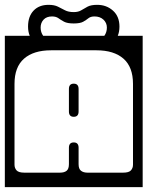

<svg xmlns="http://www.w3.org/2000/svg" viewBox="-40 -754 610 794"><path d="M454 -644Q454 -622.5 447 -606H550V20H-20V-606H83Q76 -622.5 76 -644Q76 -686 98.8 -710Q121.5 -734 161 -734Q184.5 -734 199.5 -726.5Q214.5 -719 228.8 -711.5Q243 -704 265 -704Q284 -704 296 -711.5Q308 -719 322.2 -726.5Q336.5 -734 362 -734Q400.5 -734 427.2 -710Q454 -686 454 -644ZM128 -640Q128 -620.5 138.5 -606H391.5Q402 -620.5 402 -640Q402 -659.5 387.8 -672.8Q373.5 -686 351 -686Q335 -686 326 -678.8Q317 -671.5 304.2 -664.2Q291.5 -657 265 -657Q238.5 -657 225 -664.2Q211.5 -671.5 201.5 -678.8Q191.5 -686 175 -686Q152.5 -686 140.2 -672.8Q128 -659.5 128 -640ZM265 -165Q285 -165 285 -143V-75Q285 -55.5 295 -47.8Q305 -40 322 -40H469Q493 -40 501.5 -49.5Q510 -59 510 -73V-407Q510 -477 470.5 -511.5Q431 -546 359 -546H171Q99 -546 59.5 -511.5Q20 -477 20 -407V-73Q20 -59 28.5 -49.5Q37 -40 61 -40H208Q226 -40 235.5 -47.8Q245 -55.5 245 -75V-143Q245 -165 265 -165ZM285 -293Q285 -271 265 -271Q245 -271 245 -293V-386Q245 -408 265 -408Q285 -408 285 -386Z"/></svg>

Font: Honk Rounded
Style: Regular
Weight: 400
Designer: Noopur Datye & Yesha Goshar
Foundry: Ek Type
Version: Version 1.000